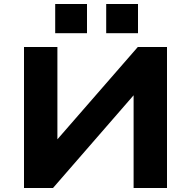

<svg xmlns="http://www.w3.org/2000/svg" viewBox="-20 -940 955 960"><path d="M100 0V-705H267V-240H264L669 -705H815V0H648V-467H651L245 0ZM511 -774V-920H670V-774ZM256 -774V-920H415V-774Z"/></svg>

Font: Nunito Sans 7pt SemiExpanded ExtraBold
Style: Regular
Weight: 800
Width: 6
Designer: Vernon Adams
Foundry: Vernon Adams
Version: Version 3.101;gftools[0.9.27]